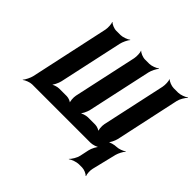

<svg xmlns="http://www.w3.org/2000/svg" viewBox="-217 -971 1402 1402"><g transform="rotate(45 484.5 -270.0)"><path d="M296 -711H252C229 -711 197 -725 188 -737L186 -735C192 -722 195 -685 190 -661L58 -50C53 -26 34 11 22 24L23 26C37 14 73 0 94 0H697C718 0 754 -11 768 -24L767 -26C751 -14 731 26 726 50L711 121C706 145 684 182 669 195L670 197C686 185 725 171 748 171H781C802 171 834 184 843 197L846 194C840 182 837 145 843 123L889 -66C895 -89 913 -123 925 -135L924 -138C910 -126 874 -113 852 -113C831 -113 793 -103 779 -91L781 -88C796 -100 814 -138 819 -160L927 -661C932 -685 954 -722 969 -735L967 -737C951 -725 914 -711 891 -711H845C822 -711 788 -725 778 -737L777 -735C783 -722 785 -685 780 -661L673 -168C668 -144 671 -104 681 -92L683 -94C676 -107 647 -118 628 -118H552C533 -118 497 -107 484 -94L486 -92C502 -104 521 -144 526 -168L633 -661C638 -685 657 -722 669 -735L667 -737C652 -725 616 -711 593 -711H549C526 -711 493 -725 484 -737L483 -735C489 -722 491 -685 486 -661L379 -168C374 -144 377 -104 387 -92L389 -94C382 -107 353 -118 334 -118H255C236 -118 201 -107 188 -94L190 -92C206 -104 225 -144 230 -168L337 -661C342 -685 360 -722 372 -735L371 -737C356 -725 319 -711 296 -711Z"/></g></svg>

Font: Asimov
Style: EdgeExtremeIt
Weight: 500
Designer: Google
Version: Version 2.000980: 2014